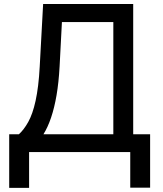

<svg xmlns="http://www.w3.org/2000/svg" viewBox="-20 -747 799 943"><path d="M122.9 175.8V0H619.7V174.7H717.3V-87.7H634.2V-727.3H191.8L175.1 -420.1C168 -283.7 147 -199.2 118.6 -147.7C104 -121.8 88.8 -101.9 72.8 -87.7H25.2V175.8ZM193.5 -87.7C221.6 -132.8 243.6 -196.4 257.8 -279.8C264.9 -321.4 269.9 -368.3 272.7 -420.1L284.1 -638.5H536.6V-87.7Z"/></svg>

Font: Inter 465
Style: Regular
Weight: 400
Designer: Rasmus Andersson
Foundry: rsms
Version: Version 3.019;Glyphs 3.1.2 (3151)